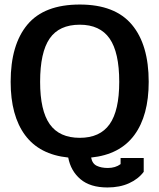

<svg xmlns="http://www.w3.org/2000/svg" viewBox="-20 -682 703 847"><path d="M281 13Q154 0 90.5 -86Q27 -172 27 -321Q27 -485 101 -573.5Q175 -662 332 -662Q487 -662 561.5 -573.5Q636 -485 636 -321Q636 -172 572.5 -86Q509 0 382 13Q387 40 407 49.5Q427 59 456 59Q489 59 512 42V15H614V76Q590 108 549 126.5Q508 145 454 145Q378 145 335 108.5Q292 72 281 13ZM506 -321Q506 -451 463.5 -512Q421 -573 332 -573Q241 -573 199 -512Q157 -451 157 -321Q157 -194 199.5 -134Q242 -74 332 -74Q421 -74 463.5 -134Q506 -194 506 -321Z"/></svg>

Font: Pridi Medium
Style: Regular
Weight: 500
Designer: Katatrad Team
Foundry: CadsonDemak
Version: Version 1.001